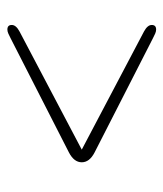

<svg xmlns="http://www.w3.org/2000/svg" viewBox="21 -616 463 546"><g transform="rotate(-90 253.0 -342.5)"><path d="M455.5 -143Q455.5 -130.5 442.5 -130.5Q437 -130.5 431 -133.2Q425 -136 417 -140L93 -305.5Q65 -320 65 -342Q65 -364 93 -378.5L417 -544Q425 -548 431 -550.8Q437 -553.5 442.5 -553.5Q455.5 -553.5 455.5 -541Q455.5 -529 437 -519L101 -342L437 -165Q455.5 -155 455.5 -143Z"/></g></svg>

Font: Fraunces 9pt S100 Thin
Style: Regular
Weight: 100
Version: Version 1.000; ttfautohint (v1.8.3)